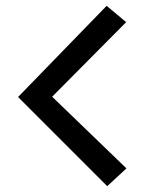

<svg xmlns="http://www.w3.org/2000/svg" viewBox="-20 -614 524 659"><path d="M346 -594 413 -538 159 -282 414 -36 348 25 42 -281Z"/></svg>

Font: Yaldevi Medium
Style: Regular
Weight: 500
Designer: Sol Matas, Rajitha Manaperi, Kosala Senevirathne
Foundry: Mooniak
Version: Version 1.100